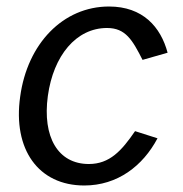

<svg xmlns="http://www.w3.org/2000/svg" viewBox="-20 -560 562 590"><path d="M315 -540C174 -540 64 -426 42 -263C19 -101 98 10 239 10C341 10 419 -50 464 -135L395 -157C354 -97 317 -56 253 -56C158 -56 110 -139 127 -265C144 -389 214 -474 309 -474C366 -474 387 -437 418 -376L495 -398C474 -477 419 -540 315 -540Z"/></svg>

Font: Cheyenne Sans
Style: Italic
Weight: 400
Italic angle: -8.13011°
Designer: The Public Sans project authors (U.S. Web Design System), Libre Franklin designed by Pablo Impallari and Rodrigo Fuenzal
Foundry: The Cheyenne Sans Project Authors
Version: Version 2.007